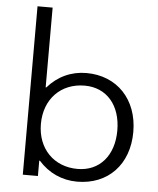

<svg xmlns="http://www.w3.org/2000/svg" viewBox="-54 -804 710 861"><g transform="rotate(5 301.0 -374.0)"><path d="M325 -479C257 -479 196 -451 151 -399H148V-758H80V0H148V-69H151C196 -18 257 10 325 10C464 10 557 -87 557 -234C557 -380 463 -479 325 -479ZM322 -47C215 -47 141 -123 141 -234C141 -346 215 -422 322 -422C421 -422 485 -348 485 -234C485 -121 421 -47 322 -47Z"/></g></svg>

Font: UULA Sans
Style: Regular
Weight: 400
Designer: Mohamed Gaber, Laura Garcia Mut
Foundry: Kief Type Foundry
Version: Version 3.006;hotconv 1.0.109;makeotfexe 2.5.65596